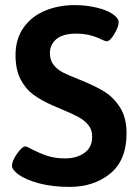

<svg xmlns="http://www.w3.org/2000/svg" viewBox="-20 -727 540 754"><path d="M52 -42Q27 -61 27 -76Q27 -95 47 -123.5Q67 -152 80 -152Q86 -152 105 -141Q136 -125 166 -115Q196 -105 236 -105Q281 -105 311.5 -126.5Q342 -148 342 -191Q342 -218 326.5 -236.5Q311 -255 288 -267.5Q265 -280 224 -297L189 -312Q143 -332 112 -354.5Q81 -377 61 -415Q41 -453 41 -511Q41 -574 72.5 -618.5Q104 -663 157 -685Q210 -707 273 -707Q318 -707 360 -697Q402 -687 425 -670Q446 -655 446 -640Q446 -622 429 -593.5Q412 -565 399 -565Q394 -565 383 -570Q372 -575 366 -578Q326 -595 281 -595Q227 -595 201.5 -573.5Q176 -552 176 -519Q176 -490 191 -471.5Q206 -453 228 -442Q250 -431 293 -414Q350 -391 387 -369Q424 -347 450.5 -306.5Q477 -266 477 -203Q477 -98 413 -45.5Q349 7 253 7Q186 7 133.5 -7Q81 -21 52 -42Z"/></svg>

Font: Asap-SemiBold
Style: Regular
Weight: 600
Designer: Pablo Cosgaya
Foundry: Omnibus-Type
Version: Version 2.000; ttfautohint (v1.8)